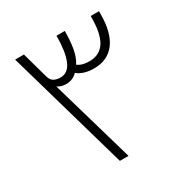

<svg xmlns="http://www.w3.org/2000/svg" viewBox="-158 -799 886 924"><g transform="rotate(-30 285.5 -337.0)"><path d="M52 -674H101L141 -530Q148 -505 164 -497.5Q180 -490 198 -490Q240 -490 260 -534Q272 -561 277 -598Q282 -635 282 -674H328Q328 -621 320.5 -578Q313 -535 294 -506Q309 -495 326 -491.5Q343 -488 359 -488Q417 -488 446 -535Q458 -556 465 -588Q472 -620 472 -674H518V-660Q518 -555 477.5 -501Q437 -447 361 -447Q331 -447 307.5 -454.5Q284 -462 269 -475Q244 -449 207 -449Q194 -449 181.5 -452.5Q169 -456 159 -463L293 0H245Z"/></g></svg>

Font: Noto Kufi Arabic ExtraLight
Style: Regular
Weight: 200
Designer: Monotype Design Team, David Williams, Khaled Hosny
Foundry: Google LLC
Version: Version 2.109; ttfautohint (v1.8.4.7-5d5b)